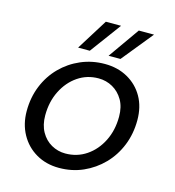

<svg xmlns="http://www.w3.org/2000/svg" viewBox="-106 -788 808 889"><g transform="rotate(15 298.0 -343.0)"><path d="M257 12Q195 12 147 -16Q99 -44 72 -93Q45 -142 45 -204Q45 -269 67.5 -324.5Q90 -380 130.5 -421Q171 -462 224.5 -485Q278 -508 339 -508Q401 -508 449 -481Q497 -454 524 -406.5Q551 -359 551 -295Q551 -230 528.5 -174Q506 -118 465.5 -76.5Q425 -35 372 -11.5Q319 12 257 12ZM268 -60Q324 -60 368.5 -90Q413 -120 439 -172Q465 -224 465 -289Q465 -336 446 -368.5Q427 -401 396 -418.5Q365 -436 328 -436Q273 -436 229 -406Q185 -376 159 -324Q133 -272 133 -207Q133 -161 151.5 -128Q170 -95 201 -77.5Q232 -60 268 -60ZM345 -549 450 -698H523L402 -549ZM199 -549 292 -698H365L255 -549Z"/></g></svg>

Font: DM Sans 24pt
Style: Italic
Weight: 400
Italic angle: -10°
Designer: Colophon Foundry, Jonny Pinhorn
Foundry: Colophon Foundry
Version: Version 4.004;gftools[0.9.30]